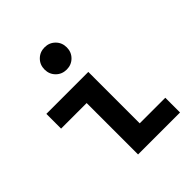

<svg xmlns="http://www.w3.org/2000/svg" viewBox="-199 -850 977 977"><g transform="rotate(-45 290.0 -361.0)"><path d="M231 0V-370H47V-476H349V-106H533V0ZM280 -562Q246 -562 223 -585Q200 -608 200 -642Q200 -676 223 -699Q246 -722 280 -722Q314 -722 337 -699Q360 -676 360 -642Q360 -608 337 -585Q314 -562 280 -562Z"/></g></svg>

Font: Sometype Mono
Style: Bold
Weight: 700
Monospace: yes
Designer: Ryoichi Tsunekawa
Foundry: Dharma Type
Version: Version 1.000; ttfautohint (v1.8.3)